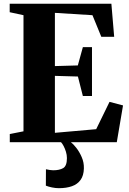

<svg xmlns="http://www.w3.org/2000/svg" viewBox="-20 -763 691 1030"><path d="M106 -58.5V-681.5L32 -697.5V-743H577.5L592.5 -565.5H523.5L476 -681.5L274.5 -694V-408.5L397.5 -412L424.5 -510H473.5V-248H424.5L398 -352.5L274.5 -356V-50.5L496 -70L567.5 -216.5L640 -197.5L606.5 0H32.5V-44ZM296 246.5Q278 246.5 258.8 242.5Q239.5 238.5 226 233L226.5 145Q236 147.5 247.8 149Q259.5 150.5 265.5 150.5Q299 150.5 319 138.8Q339 127 339 85Q339 68.5 333.8 51.2Q328.5 34 321.2 20.2Q314 6.5 307.5 0H342.5H360.5Q372 8.5 388.8 29.5Q405.5 50.5 418.2 79.5Q431 108.5 430 141Q429 179 412.2 202.2Q395.5 225.5 365.8 236Q336 246.5 296 246.5Z"/></svg>

Font: Merriweather 72pt ExtraBold
Style: Regular
Weight: 800
Version: Version 2.100